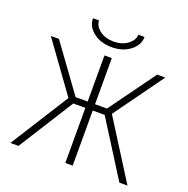

<svg xmlns="http://www.w3.org/2000/svg" viewBox="-158 -1076 1197 1225"><g transform="rotate(20 440.5 -464.0)"><path d="M266 -928H307Q308 -890 345.5 -861.5Q383 -833 440 -833Q497 -833 535 -862Q573 -891 574 -928H616Q616 -873 565.5 -834Q515 -795 440 -795Q365 -795 315.5 -834Q266 -873 266 -928ZM416 0V-374H334L98 0H43L293 -396L52 -730H107L334 -417H416V-730H466V-417H547L774 -730H829L588 -396L838 0H783L547 -374H466V0Z"/></g></svg>

Font: Mplus 1p Light
Style: Regular
Weight: 300
Version: Version 1.061